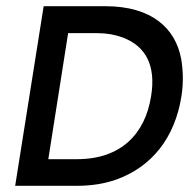

<svg xmlns="http://www.w3.org/2000/svg" viewBox="-20 -600 610 620"><path d="M29 0H228C273 0 315 -6 355 -20C470 -61 545 -155 566 -290C573 -335 571 -374 565 -410C547 -507 472 -580 320 -580H121ZM136 -86 200 -493H293C325 -493 352 -488 376 -479C451 -451 484 -388 468 -290C449 -167 370 -86 229 -86Z"/></svg>

Font: Charger Sport
Style: BdExtObl
Weight: 700
Designer: Jasper
Foundry: Cannot Into Space Fonts
Version: Version 1.1